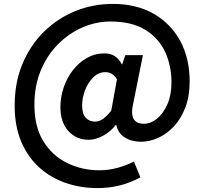

<svg xmlns="http://www.w3.org/2000/svg" viewBox="-20 -772 1047 982"><path d="M478 190Q393 190 317 164Q241 138 182 85.5Q123 33 89 -46.5Q55 -126 55 -232Q55 -350 95 -445.5Q135 -541 204.5 -609.5Q274 -678 364.5 -715Q455 -752 557 -752Q678 -752 766 -701.5Q854 -651 902 -562Q950 -473 950 -356Q950 -279 927.5 -221Q905 -163 868.5 -124.5Q832 -86 788 -66.5Q744 -47 701 -47Q653 -47 618 -69Q583 -91 575 -133H572Q547 -100 508.5 -78.5Q470 -57 434 -57Q370 -57 329.5 -102Q289 -147 289 -225Q289 -275 305.5 -324Q322 -373 352.5 -412.5Q383 -452 424.5 -475.5Q466 -499 515 -499Q544 -499 566 -485.5Q588 -472 603 -443H605L621 -490H711L662 -246Q636 -139 716 -139Q751 -139 783 -165Q815 -191 836 -238.5Q857 -286 857 -351Q857 -436 824.5 -506.5Q792 -577 723 -619.5Q654 -662 545 -662Q472 -662 402.5 -632Q333 -602 277 -546Q221 -490 188.5 -411.5Q156 -333 156 -236Q156 -124 201.5 -50Q247 24 323 61.5Q399 99 489 99Q536 99 582.5 86Q629 73 665 54L698 135Q647 163 592.5 176.5Q538 190 478 190ZM466 -150Q486 -150 505.5 -163Q525 -176 549 -206L578 -366Q557 -403 519 -403Q483 -403 456 -375.5Q429 -348 414.5 -309Q400 -270 400 -233Q400 -191 418 -170.5Q436 -150 466 -150Z"/></svg>

Font: Source Han Sans
Style: Bold
Weight: 700
Designer: Ryoko NISHIZUKA Ë•øÂ°öÊ∂ºÂ≠ê (kana, bopomofo & ideographs); Paul D. Hunt (Latin, Greek & Cyrillic); Sandoll Communicatio
Foundry: Adobe
Version: Version 2.004;hotconv 1.0.118;makeotfexe 2.5.65603